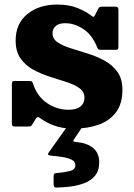

<svg xmlns="http://www.w3.org/2000/svg" viewBox="-20 -560 604 865"><path d="M416 -351Q393.5 -405 353.8 -430.2Q314 -455.5 274 -455.5Q245 -455.5 230.8 -442.5Q216.5 -429.5 216.5 -411Q216.5 -385 239.2 -369.5Q262 -354 298 -342.8Q334 -331.5 374.2 -319Q414.5 -306.5 450.2 -287.2Q486 -268 508.8 -236.5Q531.5 -205 531.5 -155.5Q531.5 -92.5 502.5 -54Q473.5 -15.5 423.8 2Q374 19.5 310.5 19.5Q260 19.5 222.2 5Q184.5 -9.5 159 -29Q148.5 -37.5 141.5 -25.5L127 -1.5Q123.5 4.5 120.2 7.2Q117 10 106 10H46.5Q38.5 10 36 6.8Q33.5 3.5 33.5 -5.5V-178.5Q33.5 -187.5 35.5 -191.2Q37.5 -195 46 -195H109.5Q121.5 -195 124 -192.5Q126.5 -190 129.5 -181Q148.5 -124.5 192.8 -95Q237 -65.5 288.5 -65.5Q324.5 -65.5 342.5 -80.2Q360.5 -95 360.5 -119.5Q360.5 -146.5 338.2 -162.5Q316 -178.5 280.8 -190Q245.5 -201.5 205.8 -214Q166 -226.5 130.8 -245.5Q95.5 -264.5 73 -296Q50.5 -327.5 50.5 -377.5Q50.5 -453.5 103 -496.5Q155.5 -539.5 238.5 -539.5Q290.5 -539.5 328.8 -524Q367 -508.5 390 -490.5Q397 -484.5 400.8 -484.2Q404.5 -484 409 -494L421.5 -518.5Q425 -525.5 428.5 -527.8Q432 -530 443 -530H501Q513.5 -530 513.5 -516.5V-350Q513.5 -342 511.5 -338.8Q509.5 -335.5 501 -335.5H436.5Q424.5 -335.5 421.8 -339.2Q419 -343 416 -351ZM221.5 270.5V233Q221.5 224.5 225.5 222Q229.5 219.5 237 219.5Q267.5 217 293.5 210.8Q319.5 204.5 319.5 184Q319.5 167.5 302.2 159.2Q285 151 260.2 147.2Q235.5 143.5 213 141.5Q198.5 140 196.8 136.8Q195 133.5 199.5 127L279 15Q282 10 291.5 10H334Q345.5 10 347.5 12Q349.5 14 345.5 20L315.5 64.5Q309 73 310.2 76Q311.5 79 325 80Q371.5 84 399.2 106.5Q427 129 427 171Q427 209 408.2 231.5Q389.5 254 359.8 265.2Q330 276.5 296.8 280.5Q263.5 284.5 234 285Q221.5 285.5 221.5 270.5Z"/></svg>

Font: Besley* Heavy
Style: Regular
Weight: 800
Designer: Owen Earl
Foundry: indestructible type*
Version: Version 3.000; ttfautohint (v1.8.3)